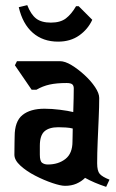

<svg xmlns="http://www.w3.org/2000/svg" viewBox="-20 -732 453 747"><path d="M393 -5Q369 -13 349 -21.5Q329 -30 311 -40Q297 -26 277.5 -17.5Q258 -9 233 -9Q216 -9 183.5 -20Q151 -31 117 -48.5Q83 -66 59.5 -87.5Q36 -109 36 -130Q36 -156 36.5 -176.5Q37 -197 37 -201Q37 -260 67.5 -284.5Q98 -309 153 -309Q181 -309 213 -305Q245 -301 265 -296Q266 -324 266.5 -349.5Q267 -375 267 -388Q267 -399 261 -404Q255 -409 239 -409Q200 -409 173 -403Q146 -397 122 -383H103L38 -478L46 -494H213Q233 -494 258.5 -478.5Q284 -463 309 -440Q334 -417 350 -393Q366 -369 366 -351Q366 -318 364 -273Q362 -228 360 -181.5Q358 -135 358 -97Q358 -67 368 -55.5Q378 -44 406 -33ZM135 -130Q135 -105 144 -98.5Q153 -92 166 -92Q207 -92 234.5 -113.5Q262 -135 262 -181Q262 -190 262.5 -203Q263 -216 263 -232Q252 -235 236 -236Q220 -237 207 -237Q171 -237 153 -221Q135 -205 135 -165ZM206 -570Q147 -570 107.5 -604.5Q68 -639 53 -704L86 -712Q100 -676 120.5 -660Q141 -644 178 -644Q215 -644 236.5 -660.5Q258 -677 276 -708H286L339 -655Q322 -618 288 -594Q254 -570 206 -570Z"/></svg>

Font: Jaini Purva
Style: Regular
Weight: 400
Designer: Maithili Shingre, Girish Dalvi (Devanagari), Taresh Vohra (Latin)
Foundry: Ek Type
Version: Version 2.000; ttfautohint (v1.8.4.7-5d5b)